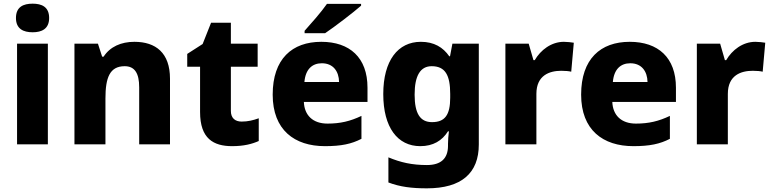

<svg xmlns="http://www.w3.org/2000/svg" viewBox="-20 -838 4209 1047"><path d="M158 -818C108 -818 67 -801 67 -740C67 -680 108 -662 158 -662C207 -662 248 -680 248 -740C248 -801 207 -818 158 -818ZM241 -600H73V-51H241Z M713 -610C640 -610 580 -583 545 -529H537L514 -600H386V-51H555V-301C555 -414 578 -477 660 -477C715 -477 739 -438 739 -362V-51H907V-409C907 -550 829 -610 713 -610Z M1298 -175C1262 -175 1239 -194 1239 -233V-474H1385V-600H1239V-714H1131L1085 -598L1001 -544V-474H1071V-227C1071 -82 1144 -41 1246 -41C1310 -41 1355 -53 1391 -69V-193C1360 -182 1332 -175 1298 -175Z M1949 -807V-817H1763C1732 -772 1674 -707 1641 -670V-657H1753C1805 -692 1907 -770 1949 -807ZM1732 -610C1573 -610 1467 -517 1467 -322C1467 -129 1586 -41 1752 -41C1841 -41 1897 -53 1951 -81V-206C1890 -177 1836 -164 1766 -164C1685 -164 1640 -210 1637 -282H1984V-360C1984 -524 1887 -610 1732 -610ZM1735 -493C1797 -493 1828 -449 1829 -391H1640C1646 -461 1683 -493 1735 -493Z M2275 -610C2150 -610 2070 -508 2070 -325C2070 -143 2148 -41 2272 -41C2342 -41 2391 -71 2423 -122H2428C2425 -99 2423 -73 2423 -54V-43C2423 26 2385 62 2308 62C2227 62 2165 48 2098 20V157C2161 181 2225 189 2308 189C2497 189 2591 106 2591 -50V-600H2447L2434 -531H2430C2396 -580 2347 -610 2275 -610ZM2334 -477C2408 -477 2435 -428 2435 -326V-305C2435 -211 2406 -172 2336 -172C2271 -172 2241 -219 2241 -322C2241 -425 2272 -477 2334 -477Z M3055 -610C2986 -610 2928 -565 2896 -510H2889L2863 -600H2736V-51H2905V-326C2905 -428 2977 -452 3041 -452C3064 -452 3083 -450 3095 -447L3109 -605C3097 -607 3073 -610 3055 -610Z M3414 -610C3255 -610 3149 -517 3149 -322C3149 -129 3268 -41 3434 -41C3523 -41 3579 -53 3633 -81V-206C3572 -177 3518 -164 3448 -164C3367 -164 3322 -210 3319 -282H3666V-360C3666 -524 3569 -610 3414 -610ZM3417 -493C3479 -493 3510 -449 3511 -391H3322C3328 -461 3365 -493 3417 -493Z M4099 -610C4030 -610 3972 -565 3940 -510H3933L3907 -600H3780V-51H3949V-326C3949 -428 4021 -452 4085 -452C4108 -452 4127 -450 4139 -447L4153 -605C4141 -607 4117 -610 4099 -610Z"/></svg>

Font: Noto Sans Tamil UI ExtraBold
Style: Regular
Weight: 800
Designer: Jelle Bosma - Monotype Design Team
Foundry: Monotype Imaging Inc.
Version: Version 2.004